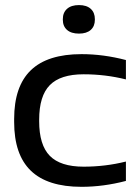

<svg xmlns="http://www.w3.org/2000/svg" viewBox="-20 -720 536 749"><path d="M35.2 -255.9Q35.2 -383.3 100.3 -446Q165.5 -508.8 297.9 -508.8Q383.3 -508.8 471.2 -485.8V-410.2Q391.1 -430.2 306.2 -430.2Q215.8 -430.2 174.3 -387.9Q132.8 -345.7 132.8 -252.9V-247.1Q132.8 -154.3 174.3 -112.1Q215.8 -69.8 306.2 -69.8Q391.1 -69.8 471.2 -89.8V-14.2Q383.3 8.8 297.9 8.8Q165.5 8.8 100.3 -54Q35.2 -116.7 35.2 -244.1ZM225.1 -643.1V-645Q225.1 -670.9 241.5 -685.5Q257.8 -700.2 288.1 -700.2Q317.9 -700.2 334 -685.5Q350.1 -670.9 350.1 -645V-643.1Q350.1 -617.7 334 -603.3Q317.9 -588.9 288.1 -588.9Q257.8 -588.9 241.5 -603.3Q225.1 -617.7 225.1 -643.1Z"/></svg>

Font: LT Wave
Style: Regular
Weight: 400
Designer: Daniel Lyons
Version: Version 2.5 (Glyphs App)